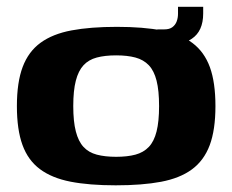

<svg xmlns="http://www.w3.org/2000/svg" viewBox="-20 -548 696 575"><path d="M326.5 7Q247.2 7 191.2 -3.9Q135.2 -14.9 99.6 -41.5Q63.9 -68.1 47.3 -113.9Q30.6 -159.6 30.6 -230.3Q30.6 -301.6 47.9 -347.5Q65.2 -393.5 101.4 -419.9Q137.7 -446.4 194.3 -457Q250.9 -467.6 330 -467.6Q409.3 -467.6 465.3 -456.7Q521.3 -445.7 556.6 -419.1Q591.9 -392.5 608.6 -346.8Q625.2 -301 625.2 -230.3Q625.2 -159 608 -113.1Q590.7 -67.1 554.7 -40.7Q518.8 -14.3 462.3 -3.6Q405.9 7 326.5 7ZM327.8 -78.4Q361.3 -78.4 385.6 -84.9Q409.8 -91.4 425.7 -108Q441.5 -124.7 448.9 -154.4Q456.4 -184.2 456.4 -230.3Q456.4 -276.8 448.9 -306.4Q441.5 -335.9 425.7 -352.6Q409.8 -369.2 385.6 -375.7Q361.3 -382.2 327.8 -382.2Q294.2 -382.2 269.8 -375.7Q245.4 -369.2 230.1 -352.6Q214.7 -335.9 207.1 -306.4Q199.4 -276.8 199.4 -230.3Q199.4 -184.2 207.1 -154.4Q214.7 -124.7 230.1 -108Q245.4 -91.4 269.8 -84.9Q294.2 -78.4 327.8 -78.4ZM452.6 -409.6 451.1 -460H472.1Q487.4 -460 496.2 -466.6Q505.1 -473.2 509.1 -483.8Q513.1 -494.5 513.1 -506.7V-527.6H588.5V-507.6Q588.5 -454.6 554.2 -431.8Q520 -409 452.6 -409.6Z"/></svg>

Font: Genos Thin
Style: Regular
Weight: 100
Designer: Robert E. Leuschke
Foundry: Robert E. Leuschke
Version: Version 1.010